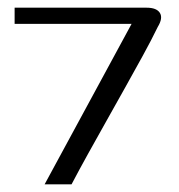

<svg xmlns="http://www.w3.org/2000/svg" viewBox="-20 -479 465 499"><path d="M96 0 322 -417H18V-459H361Q387 -459 395.5 -445.5Q404 -432 390 -409Q373 -374 351 -334Q329 -294 305 -251Q281 -208 256.5 -164.5Q232 -121 209 -79.5Q186 -38 166 0Z"/></svg>

Font: Genos Thin
Style: Regular
Weight: 400
Version: Version 1.010